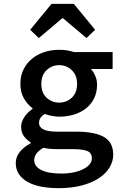

<svg xmlns="http://www.w3.org/2000/svg" viewBox="-20 -762 640 999"><path d="M286 217Q235 217 194 209Q153 201 123.5 184.5Q94 168 78 143.5Q62 119 62 86Q62 26 140 -17V-21Q120 -33 105 -52.5Q90 -72 90 -103Q90 -127 106 -152Q122 -177 149 -195V-199Q123 -218 104.5 -250Q86 -282 86 -326Q86 -368 102.5 -401Q119 -434 146.5 -456.5Q174 -479 210.5 -491Q247 -503 288 -503Q330 -503 365 -491H566V-403H453Q466 -389 475.5 -367.5Q485 -346 485 -322Q485 -281 469.5 -250Q454 -219 427.5 -198Q401 -177 365 -166Q329 -155 288 -155Q253 -155 213 -169Q183 -151 183 -123Q183 -77 276 -77H376Q472 -77 520.5 -49.5Q569 -22 569 43Q569 79 549 111Q529 143 492.5 166.5Q456 190 403.5 203.5Q351 217 286 217ZM288 -228Q326 -228 353.5 -253.5Q381 -279 381 -326Q381 -371 353.5 -397Q326 -423 288 -423Q250 -423 222.5 -397Q195 -371 195 -326Q195 -279 222.5 -253.5Q250 -228 288 -228ZM300 141Q336 141 365 134.5Q394 128 415 117Q436 106 447 92Q458 78 458 62Q458 33 433.5 23.5Q409 14 359 14H281Q234 14 206 7Q180 22 169 38Q158 54 158 71Q158 104 194.5 122.5Q231 141 300 141ZM182 -564 137 -607 248 -742H364L475 -607L430 -564L308 -667H304Z"/></svg>

Font: Source Code Pro Semibold
Style: Regular
Weight: 600
Monospace: yes
Designer: Paul D. Hunt, Teo Tuominen
Foundry: Adobe Systems Incorporated
Version: Version 2.030;PS 1.000;hotconv 16.6.51;makeotf.lib2.5.65220